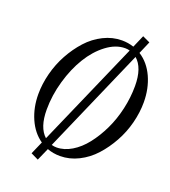

<svg xmlns="http://www.w3.org/2000/svg" viewBox="-145 -841 901 1019"><g transform="rotate(20 305.5 -331.5)"><path d="M186 71.3 143.6 50.8 175.3 -21.5Q125 -56.2 97.4 -118.9Q69.8 -181.6 69.8 -256.8Q69.8 -314 85.2 -374Q100.6 -434.1 129.9 -487.5Q159.2 -541 197.8 -583.5Q236.3 -626 286.6 -651.1Q336.9 -676.3 390.6 -676.3Q425.3 -676.3 457.5 -665.5L487.8 -735.4L529.8 -715.8L499.5 -645.5Q552.7 -611.8 581.8 -547.9Q610.8 -483.9 610.8 -406.2Q610.8 -349.1 595.5 -289.1Q580.1 -229 550.5 -175.5Q521 -122.1 482.4 -79.6Q443.8 -37.1 393.6 -12Q343.3 13.2 289.6 13.2Q251 13.2 217.3 0.5ZM139.6 -194.8Q139.6 -93.8 188 -50.3L446.3 -639.6Q434.1 -643.1 420.4 -643.1Q367.2 -643.1 315.2 -603.8Q263.2 -564.5 224.9 -501.7Q186.5 -439 163.1 -357.4Q139.6 -275.9 139.6 -194.8ZM256.8 -23.4Q299.8 -23.4 342 -48.8Q384.3 -74.2 418.9 -118.4Q453.6 -162.6 480.7 -219Q507.8 -275.4 522.7 -341.3Q537.6 -407.2 537.6 -471.7Q537.6 -575.2 487.3 -618.2L229 -27.3Q243.7 -23.4 256.8 -23.4Z"/></g></svg>

Font: Elstob 14pt
Style: Italic
Weight: 400
Italic angle: -20°
Designer: Peter S. Baker
Version: Version 1.015